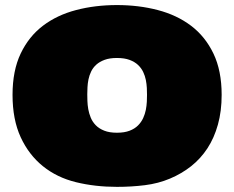

<svg xmlns="http://www.w3.org/2000/svg" viewBox="-20 -726 920 755"><path d="M439.9 8.8Q354 8.8 279.1 -9.5Q204.1 -27.8 148.7 -72.5Q93.3 -117.2 61.3 -186.5Q29.3 -255.9 29.3 -353Q29.3 -448.2 61.3 -515.4Q93.3 -582.5 148.9 -624.8Q204.6 -667 279.3 -686.5Q354 -706.1 439.9 -706.1Q525.4 -706.1 600.3 -686.5Q675.3 -667 731.2 -624.8Q787.1 -582.5 819.3 -515.4Q851.6 -448.2 851.6 -353Q851.6 -288.6 836.9 -236.1Q822.3 -183.6 795.7 -142.8Q769 -102.1 731.7 -72.5Q694.3 -43 648.4 -23.7Q602.5 -4.4 549.8 2.2Q497.1 8.8 439.9 8.8ZM439.9 -498Q411.1 -498 391.4 -490.7Q371.6 -483.4 358.6 -471.7Q345.7 -460 338.4 -444.8Q331.1 -429.7 327.9 -413.8Q324.7 -397.9 324 -382.6Q323.2 -367.2 323.2 -355.5Q323.2 -344.2 323.7 -328.9Q324.2 -313.5 327.1 -296.6Q330.1 -279.8 336.9 -263.2Q343.8 -246.6 356.7 -233.4Q369.6 -220.2 389.9 -212.2Q410.2 -204.1 439.9 -204.1Q469.2 -204.1 489.5 -211.9Q509.8 -219.7 522.7 -232.7Q535.6 -245.6 543 -261.7Q550.3 -277.8 553.5 -294.2Q556.6 -310.5 557.4 -326.2Q558.1 -341.8 558.1 -353Q558.1 -364.7 557.4 -380.1Q556.6 -395.5 553.5 -411.6Q550.3 -427.7 543 -443.1Q535.6 -458.5 522.7 -470.7Q509.8 -482.9 489.5 -490.5Q469.2 -498 439.9 -498Z"/></svg>

Font: Holtwood One SC
Style: Regular
Weight: 400
Version: Version 1.000